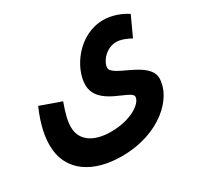

<svg xmlns="http://www.w3.org/2000/svg" viewBox="-152 -669 1116 1082"><g transform="rotate(-30 405.5 -128.0)"><path d="M26 -26C26 149 169 231 348 231C603 231 751 77 751 -44C751 -158 525 -182 525 -242C525 -278 572 -343 642 -343C671 -343 708 -328 734 -313L792 -439C753 -465 697 -487 640 -487C478 -487 370 -328 370 -220C370 -80 582 -68 582 -22C582 18 500 81 365 81C247 81 181 28 181 -53C181 -93 190 -131 216 -203L81 -251C34 -143 26 -75 26 -26Z"/></g></svg>

Font: Noto Sans Arabic UI SmCn XBd
Style: Regular
Weight: 800
Width: 4
Designer: Monotype Design Team, Nadine Chahine and Nizar Qandah
Foundry: Monotype Imaging Inc.
Version: Version 2.010